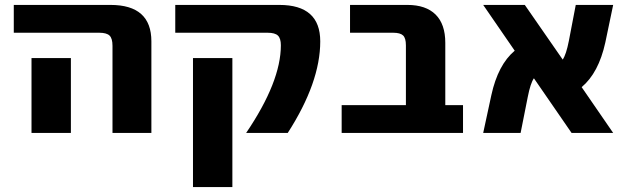

<svg xmlns="http://www.w3.org/2000/svg" viewBox="-20 -540 2552 780"><path d="M268 -304V-160V0H108V-160V-304ZM36 -407V-520H429Q595 -520 595 -372V0H437V-354Q437 -384 425 -395.5Q413 -407 383 -407Z M764 220V-304H924V220ZM1281 -372Q1281 -205 1149 0H980Q1121 -208 1121 -356Q1121 -384 1109 -395.5Q1097 -407 1067 -407H692V-520H1115Q1281 -520 1281 -372Z M1629 -356Q1629 -385 1617.5 -396Q1606 -407 1577 -407H1402V-520H1635Q1710 -520 1749.5 -481Q1789 -442 1789 -366V-113H1861V0H1368V-113H1629Z M2471 0H2302L2149 -222Q2135 -202 2124 -146L2095 0H1943L1976 -153Q2003 -277 2071 -334L1943 -520H2112L2266 -298Q2280 -318 2291 -374L2319 -520H2471L2439 -367Q2412 -244 2343 -186Z"/></svg>

Font: M PLUS 1p ExtraBold
Style: Regular
Weight: 800
Version: Version 1.062